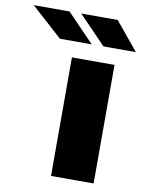

<svg xmlns="http://www.w3.org/2000/svg" viewBox="-246 -809 662 870"><g transform="rotate(10 84.5 -374.5)"><path d="M49.7 0V-545.5H245.7V0ZM331 -619.3H181.8L56.8 -748.6H224.4ZM127.8 -619.3H-18.5L-161.9 -748.6H2.8Z"/></g></svg>

Font: Inter UI Black
Style: Regular
Weight: 900
Designer: Rasmus Andersson
Foundry: rsms
Version: 3.2;8d6f07862